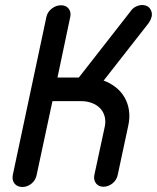

<svg xmlns="http://www.w3.org/2000/svg" viewBox="-20 -744 625 765"><path d="M126 -47Q122 -26 105.5 -12.5Q89 1 69 1Q49 1 38 -12.5Q27 -26 31 -47L165 -677Q169 -696 186 -709.5Q203 -723 223 -723Q243 -723 253.5 -709.5Q264 -696 260 -677L209 -435H294L501 -700Q509 -712 522 -718Q535 -724 546 -724Q559 -724 569 -718Q578 -712 582.5 -700.5Q587 -689 584 -677Q581 -665 573 -653L393 -423Q420 -413 441.5 -396Q463 -379 476.5 -355.5Q490 -332 494 -303.5Q498 -275 491 -243L449 -47Q445 -27 428.5 -13.5Q412 0 392 0Q373 0 362.5 -13.5Q352 -27 356 -47L398 -242Q402 -265 396 -283.5Q390 -302 377 -314.5Q364 -327 345 -334Q326 -341 304 -341H189Z"/></svg>

Font: VDS
Style: Italic
Weight: 400
Designer: artmaker
Foundry: artmaker
Version: Version 1.000 2009 initial release